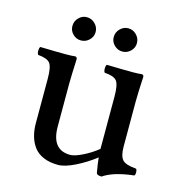

<svg xmlns="http://www.w3.org/2000/svg" viewBox="-94 -681 730 776"><g transform="rotate(15 271.0 -293.5)"><path d="M377 -1Q370.6 -36.1 368.2 -62Q329.1 -31.7 286.9 -11Q244.6 9.8 216.8 9.8Q181.6 9.8 155.8 -1.2Q129.9 -12.2 115.2 -32Q100.6 -51.8 93.8 -76.2Q86.9 -100.6 86.9 -129.9V-315.9Q86.9 -365.7 74.5 -380.9Q62 -396 24.9 -398.9Q20.5 -403.3 20.5 -415.5Q20.5 -427.7 24.9 -432.1Q95.2 -430.2 131.8 -430.2Q157.2 -430.2 170.9 -432.1Q179.2 -430.7 179.2 -421.9Q179.2 -421.4 178.5 -403.6Q177.7 -385.7 176.8 -361.3Q175.8 -336.9 175.8 -319.8V-140.1Q175.8 -42 253.9 -42Q272 -42 304.9 -58.1Q337.9 -74.2 366.2 -97.2V-124V-315.9Q366.2 -366.2 353.8 -381.3Q341.3 -396.5 303.2 -398.9Q298.8 -403.3 298.8 -415.5Q298.8 -427.7 303.2 -432.1Q373.5 -430.2 410.2 -430.2Q434.6 -430.2 450.2 -432.1Q458 -430.7 458 -421.9Q458 -421.4 457 -403.6Q456.1 -385.7 455.1 -361.3Q454.1 -336.9 454.1 -319.8V-130.9Q454.1 -91.3 467.8 -75.9Q481.4 -60.5 525.9 -57.1Q529.8 -52.7 530 -43Q530.3 -33.2 525.9 -28.8Q441.4 -19.5 398.9 9.8Q378.4 9.8 377 -1ZM127.9 -547.9Q127.9 -567.9 142.1 -582.5Q156.2 -597.2 175.8 -597.2Q195.8 -597.2 210.4 -582.5Q225.1 -567.9 225.1 -547.9Q225.1 -528.3 210.4 -514.2Q195.8 -500 175.8 -500Q156.2 -500 142.1 -514.2Q127.9 -528.3 127.9 -547.9ZM300.8 -547.9Q300.8 -567.9 315.2 -582.5Q329.6 -597.2 349.1 -597.2Q369.1 -597.2 383.5 -582.5Q397.9 -567.9 397.9 -547.9Q397.9 -528.3 383.5 -514.2Q369.1 -500 349.1 -500Q329.6 -500 315.2 -514.2Q300.8 -528.3 300.8 -547.9Z"/></g></svg>

Font: Common Serif News
Style: Regular
Weight: 450
Designer: Philipp H. Poll, Khaled Hosny
Foundry: Stefan Peev, Context Ltd.
Version: Version 1.026